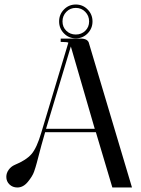

<svg xmlns="http://www.w3.org/2000/svg" viewBox="-20 -831 623 851"><path d="M263.5 -789Q285 -811 316 -811Q347 -811 368.5 -789Q390 -767 390 -736Q390 -705 368.5 -683Q347 -661 316 -661Q285 -661 263.5 -683Q242 -705 242 -736Q242 -767 263.5 -789ZM274 -778.5Q257 -761 257 -736Q257 -711 274 -694.5Q291 -678 316 -678Q341 -678 358 -694.5Q375 -711 375 -736Q375 -761 358 -778.5Q341 -796 316 -796Q291 -796 274 -778.5ZM143 -109Q138 -90 131 -70Q124 -50 103.5 -25Q83 0 57 0Q36 0 22 -13.5Q8 -27 8 -47Q8 -64 18.5 -78.5Q29 -93 45 -100Q96 -121 119.5 -148Q143 -175 163 -243L283 -642Q277 -645 257 -645H249V-660H337Q371 -660 375 -637L565 0H478L405 -245H180Q165 -195 143 -109ZM294 -625 184 -260H400Z"/></svg>

Font: kawoszeh
Style: Medium
Weight: 500
Version: Version 000.030